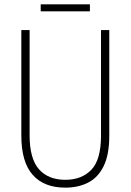

<svg xmlns="http://www.w3.org/2000/svg" viewBox="-20 -852 600 882"><path d="M482 -228Q482 -142 456.5 -89.5Q431 -37 385.5 -13.5Q340 10 280 10Q182 10 130 -49Q78 -108 78 -229V-714H116V-231Q116 -123 159 -74.5Q202 -26 280 -26Q355 -26 399.5 -72Q444 -118 444 -229V-714H482ZM393 -832V-800H167V-832Z"/></svg>

Font: Noto Sans Lao Looped Condensed ExtraLight
Style: Regular
Weight: 200
Width: 3
Designer: Mark Frömberg, Ben Mitchell
Foundry: The Fontpad Ltd
Version: Version 1.002; ttfautohint (v1.8.4.7-5d5b)